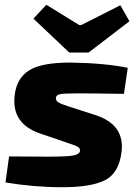

<svg xmlns="http://www.w3.org/2000/svg" viewBox="-20 -773 577 804"><path d="M522 -684 351 -553H270L120 -695L174 -753L312 -668H320L484 -751ZM259 -176 148 -214Q25 -256 42 -378Q51 -447 103 -479Q155 -511 274 -511Q418 -509 515 -489L499 -380Q369 -382 307 -382Q250 -382 233 -379Q216 -376 214 -364Q213 -352 223.5 -345Q234 -338 265 -328L380 -291Q503 -251 489 -137Q478 -48 420 -18.5Q362 11 241 11Q123 11 3 -9L18 -118Q30 -118 90 -117.5Q150 -117 181 -117Q262 -117 287.5 -122Q313 -127 315 -141Q316 -152 306 -158Q296 -164 259 -176Z"/></svg>

Font: Ezarion Extra Bold
Style: Italic
Weight: 800
Italic angle: -8°
Designer: Natanael Gama
Version: Version 1.001;PS 001.001;hotconv 1.0.70;makeotf.lib2.5.58329